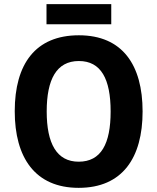

<svg xmlns="http://www.w3.org/2000/svg" viewBox="-20 -895 758 925"><path d="M516 -875H204V-778H516ZM667 -358C667 -582 570 -725 360 -725C151 -725 51 -587 51 -359C51 -136 149 10 359 10C570 10 667 -135 667 -358ZM205 -358C205 -512 252 -601 360 -601C467 -601 513 -514 513 -358C513 -202 467 -116 359 -116C253 -116 205 -204 205 -358Z"/></svg>

Font: Noto Sans Lao Looped SemiCondensed
Style: Bold
Weight: 700
Width: 4
Designer: Mark Frömberg, Ben Mitchell
Foundry: The Fontpad Ltd
Version: Version 1.002